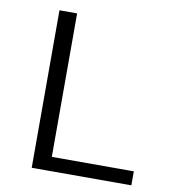

<svg xmlns="http://www.w3.org/2000/svg" viewBox="-76 -724 701 790"><g transform="rotate(10 274.5 -329.0)"><path d="M109.1 0V-658H182.8V0ZM134 0V-58.5H525.4V0Z"/></g></svg>

Font: Ysabeau
Style: Bold
Weight: 700
Designer: Christian Thalmann (Catharsis Fonts)
Version: Version 2.000;gftools[0.9.27.dev2+g8671c4b]